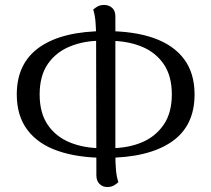

<svg xmlns="http://www.w3.org/2000/svg" viewBox="-20 -730 847 769"><path d="M404.1 -97.8Q292 -97.8 212.1 -125.5Q132.2 -153.1 89.7 -209.7Q47.2 -266.3 47.2 -351.7Q47.2 -477.8 139.4 -541.7Q231.6 -605.5 403.5 -605.5Q516.2 -605.5 595.5 -577.7Q674.9 -549.8 717.1 -493.4Q759.3 -437.1 759.3 -351.7Q759.3 -224.9 666.8 -161.7Q574.3 -98.4 404.1 -97.8ZM386.8 -136.5H421.8Q492.4 -136.5 547.8 -159.7Q603.3 -183 635.8 -230.8Q668.2 -278.6 668.2 -351.7Q668.2 -425.8 635.8 -473.1Q603.3 -520.4 547.8 -543.2Q492.3 -566 422.2 -566.5L387.7 -566.9Q317.6 -567.4 260.9 -544.3Q204.2 -521.3 171.5 -473.8Q138.8 -426.2 138.8 -351.7Q138.8 -277.2 171.5 -229.6Q204.2 -182.1 260.4 -159.3Q316.7 -136.5 386.8 -136.5ZM409.8 19.1Q390.7 19.1 378.3 6.4Q366 -6.3 366 -27.4L364.9 -582Q364.9 -611.5 362.7 -640.3Q360.5 -669 353.4 -691.6Q358.7 -696.9 369.8 -703.6Q381 -710.2 397.2 -710.2Q416.3 -710.2 429.2 -698.5Q442.1 -686.8 442.1 -664.7V-110.1Q442.1 -80.1 444.3 -51.6Q446.5 -23.1 454.1 -0.5Q448.3 5.3 437.2 12.2Q426 19.1 409.8 19.1Z"/></svg>

Font: Arima Thin
Style: Regular
Weight: 100
Designer: Joana Correia and Natanael Gama
Foundry: NDISCOVER
Version: Version 1.101;gftools[0.9.23]